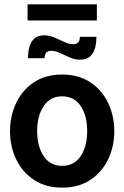

<svg xmlns="http://www.w3.org/2000/svg" viewBox="-20 -851 570 881"><path d="M265 10Q189.5 10 136 -25.5Q82.5 -61 54.2 -120Q26 -179 26 -249Q26 -319 54.2 -378.5Q82.5 -438 135.8 -473.5Q189 -509 265 -509Q340.5 -509 394.2 -473.5Q448 -438 476.2 -378.5Q504.5 -319 504.5 -249Q504.5 -179 476.2 -120Q448 -61 394.5 -25.5Q341 10 265 10ZM265 -90Q320.5 -90 350.2 -134.5Q380 -179 380 -249Q380 -320 350.2 -364.5Q320.5 -409 265 -409Q210.5 -409 180.5 -364.5Q150.5 -320 150.5 -249Q150.5 -179 180.5 -134.5Q210.5 -90 265 -90ZM347.5 -577Q324.5 -577 300.8 -587.2Q277 -597.5 255.2 -607.8Q233.5 -618 215.5 -618Q184.5 -618 184.5 -584H108.5Q108.5 -635 127 -662Q145.5 -689 183.5 -689Q206.5 -689 230.2 -678.8Q254 -668.5 275.8 -658.2Q297.5 -648 315.5 -648Q346.5 -648 346.5 -682H422.5Q422.5 -632 404.2 -604.5Q386 -577 347.5 -577ZM106.5 -757V-831H424.5V-757Z"/></svg>

Font: Cabin
Style: Bold
Weight: 700
Width: 4
Designer: Pablo Impallari
Foundry: Pablo Impallari. http://www.impallari.com Igino Marini. http://www.ikern.com
Version: Version 3.001